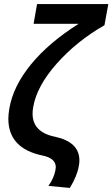

<svg xmlns="http://www.w3.org/2000/svg" viewBox="-20 -756 552 943"><path d="M143 -230Q140 -214 140 -198Q140 -106 252 -84Q370 -58 370 32Q370 45 367 60Q359 108 323 167L218 157Q245 118 252 81Q254 69 254 65Q254 21 189 8Q21 -27 21 -173Q21 -194 26 -224Q45 -333 132 -439.5Q219 -546 366 -639H145L162 -736H512L493 -632Q358 -555 259.5 -444.5Q161 -334 143 -230Z"/></svg>

Font: Geom Medium
Style: Italic
Weight: 500
Italic angle: -10°
Version: Version 1.102